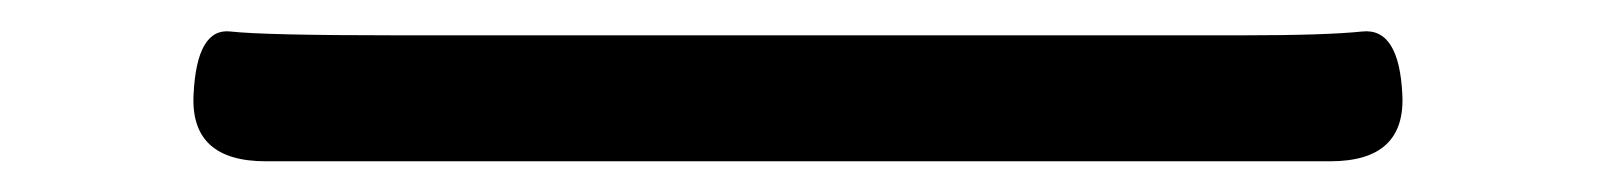

<svg xmlns="http://www.w3.org/2000/svg" viewBox="-20 -446 1040 125"><path d="M153 -341Q104 -341 106 -384Q108 -428 130 -425.5Q152 -423 239 -423H789Q843 -423 867 -425.5Q891 -428 893 -384Q895 -341 846 -341Z"/></svg>

Font: Resource Han Rounded JP Normal
Style: Regular
Weight: 350
Designer: Cyano Hao (round all glyphs); Ryoko NISHIZUKA 西塚涼子 (kana, bopomofo & ideographs); Paul D. Hunt (Latin, Greek & Cyrillic)
Foundry: Cyano Hao
Version: 0.990